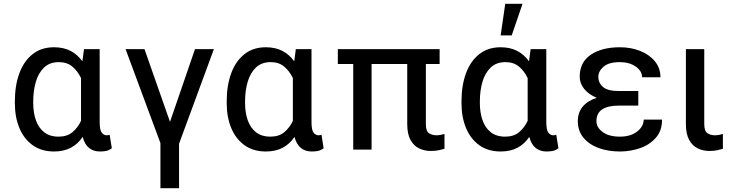

<svg xmlns="http://www.w3.org/2000/svg" viewBox="-20 -787 3901 1010"><path d="M58.2 -244.3V-254.3Q58.2 -337.4 81.9 -401.5Q105.5 -465.6 151.5 -502Q197.4 -538.4 264.2 -538.4Q314.3 -538.4 351.2 -519.2Q388.1 -500 413.4 -464.5L421.9 -528.4H504.3V-146.3Q504.3 -102.6 515.3 -89Q526.3 -75.3 541.2 -75.3Q548.3 -75.3 556.8 -78.1L568.2 -7.1Q552.2 4.6 536.9 7.3Q521.7 9.9 505.7 9.9Q472.3 9.9 449 -8.2Q425.8 -26.3 414.8 -66.8Q389.9 -29.5 352.6 -9.8Q315.3 9.9 264.2 9.9Q198.2 9.9 152.2 -22.9Q106.2 -55.8 82.2 -113.1Q58.2 -170.5 58.2 -244.3ZM154.8 -254.3V-244.3Q154.8 -196 168.3 -156.1Q181.8 -116.1 211.3 -92.2Q240.8 -68.2 288.4 -68.2Q332.7 -68.2 360.8 -91.4Q388.8 -114.7 406.2 -151.3V-376.4Q388.5 -413.4 360.4 -436.8Q332.4 -460.2 289.8 -460.2Q241.5 -460.2 211.8 -431.8Q182.2 -403.4 168.5 -356.5Q154.8 -309.7 154.8 -254.3Z M740.1 -528.4 874.3 -146 1005.7 -528.4H1105.1L921.9 -30.9V203.1H823.9V-34.4L640.6 -528.4Z M1172.6 -244.3V-254.3Q1172.6 -337.4 1196.2 -401.5Q1219.8 -465.6 1265.8 -502Q1311.8 -538.4 1378.6 -538.4Q1428.6 -538.4 1465.6 -519.2Q1502.5 -500 1527.7 -464.5L1536.2 -528.4H1618.6V-146.3Q1618.6 -102.6 1629.6 -89Q1640.6 -75.3 1655.5 -75.3Q1662.6 -75.3 1671.2 -78.1L1682.5 -7.1Q1666.5 4.6 1651.3 7.3Q1636 9.9 1620 9.9Q1586.6 9.9 1563.4 -8.2Q1540.1 -26.3 1529.1 -66.8Q1504.3 -29.5 1467 -9.8Q1429.7 9.9 1378.6 9.9Q1312.5 9.9 1266.5 -22.9Q1220.5 -55.8 1196.6 -113.1Q1172.6 -170.5 1172.6 -244.3ZM1269.2 -254.3V-244.3Q1269.2 -196 1282.7 -156.1Q1296.2 -116.1 1325.6 -92.2Q1355.1 -68.2 1402.7 -68.2Q1447.1 -68.2 1475.1 -91.4Q1503.2 -114.7 1520.6 -151.3V-376.4Q1502.8 -413.4 1474.8 -436.8Q1446.7 -460.2 1404.1 -460.2Q1355.8 -460.2 1326.2 -431.8Q1296.5 -403.4 1282.8 -356.5Q1269.2 -309.7 1269.2 -254.3Z M2292.6 -528.4V-450.3H2220.2V-134.9Q2220.2 -96.6 2237.2 -85.9Q2254.3 -75.3 2275.6 -75.3Q2287.3 -75.3 2299.5 -77.8Q2311.8 -80.3 2318.2 -82.4V-4.3Q2307.5 -1.1 2289.4 3Q2271.3 7.1 2245.7 7.1Q2212.4 7.1 2184.3 -6.6Q2156.2 -20.2 2139.2 -51.3Q2122.2 -82.4 2122.2 -134.9V-450.3H1934.7V0H1838.1V-450.3H1757.1V-528.4Z M2407.7 -244.3V-254.3Q2407.7 -337.4 2431.3 -401.5Q2454.9 -465.6 2500.9 -502Q2546.9 -538.4 2613.6 -538.4Q2663.7 -538.4 2700.6 -519.2Q2737.6 -500 2762.8 -464.5L2771.3 -528.4H2853.7V-146.3Q2853.7 -102.6 2864.7 -89Q2875.7 -75.3 2890.6 -75.3Q2897.7 -75.3 2906.2 -78.1L2917.6 -7.1Q2901.6 4.6 2886.4 7.3Q2871.1 9.9 2855.1 9.9Q2821.7 9.9 2798.5 -8.2Q2775.2 -26.3 2764.2 -66.8Q2739.3 -29.5 2702.1 -9.8Q2664.8 9.9 2613.6 9.9Q2547.6 9.9 2501.6 -22.9Q2455.6 -55.8 2431.6 -113.1Q2407.7 -170.5 2407.7 -244.3ZM2504.3 -254.3V-244.3Q2504.3 -196 2517.8 -156.1Q2531.2 -116.1 2560.7 -92.2Q2590.2 -68.2 2637.8 -68.2Q2682.2 -68.2 2710.2 -91.4Q2738.3 -114.7 2755.7 -151.3V-376.4Q2737.9 -413.4 2709.9 -436.8Q2681.8 -460.2 2639.2 -460.2Q2590.9 -460.2 2561.3 -431.8Q2531.6 -403.4 2517.9 -356.5Q2504.3 -309.7 2504.3 -254.3ZM2613.6 -600.9 2637.8 -767H2728.7L2671.9 -600.9Z M3235.4 -308.2H3337.7V-231.5H3235.4Q3177.9 -231.5 3147.7 -211.6Q3117.5 -191.8 3117.5 -149.1Q3117.5 -117.2 3150 -92.7Q3182.5 -68.2 3241.1 -68.2Q3297.6 -68.2 3331.9 -95.3Q3366.1 -122.5 3366.1 -157.7H3462.7Q3462.7 -99.4 3430 -62.3Q3397.4 -25.2 3346.6 -7.6Q3295.8 9.9 3241.1 9.9Q3177.2 9.9 3127.1 -9.1Q3077.1 -28.1 3048.3 -63.7Q3019.5 -99.4 3019.5 -149.1Q3019.5 -195 3045.3 -226Q3071 -257.1 3119 -272.4Q3077.1 -289.8 3053.3 -319.1Q3029.5 -348.4 3029.5 -383.5Q3029.5 -459.2 3087.4 -498.8Q3145.2 -538.4 3241.1 -538.4Q3299.4 -538.4 3347.8 -519Q3396.3 -499.6 3425.2 -464.3Q3454.2 -429 3454.2 -380.7H3357.6Q3357.6 -413.7 3323.9 -437Q3290.1 -460.2 3241.1 -460.2Q3182.5 -460.2 3155 -436.3Q3127.5 -412.3 3127.5 -383.5Q3127.5 -350.5 3152.2 -329.4Q3176.8 -308.2 3235.4 -308.2Z M3588.1 -528.4H3684.7V-134.9Q3684.7 -96.6 3701.9 -85.9Q3719.1 -75.3 3741.5 -75.3Q3752.1 -75.3 3764.7 -77.8Q3777.3 -80.3 3782.7 -82.4V-4.3Q3772 -1.1 3754.6 3Q3737.2 7.1 3711.6 7.1Q3678.3 7.1 3650.2 -6.6Q3622.2 -20.2 3605.1 -51.3Q3588.1 -82.4 3588.1 -134.9Z"/></svg>

Font: Interface
Style: Regular
Weight: 400
Designer: Rasmus Andersson
Foundry: rsms
Version: Version 1.8